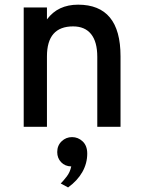

<svg xmlns="http://www.w3.org/2000/svg" viewBox="-20 -543 612 822"><path d="M81.5 0V-511H181V-460Q205 -492 238.2 -507.5Q271.5 -523 314.5 -523Q405 -523 450.5 -468Q496 -413 496 -302V0H396.5V-299.5Q396.5 -364 370 -397Q343.5 -430 293 -430Q237 -430 209 -398Q181 -366 181 -301.5V0ZM271.5 259.5 240 242.5Q251.5 231 265.8 212.5Q280 194 285 169.5Q258.5 169 241.8 151.5Q225 134 225 108Q225 80 243.8 62Q262.5 44 288.5 44Q314.5 44 334 62.5Q353.5 81 353.5 114.5Q353.5 156.5 332.5 193.5Q311.5 230.5 271.5 259.5Z"/></svg>

Font: Overpass Medium
Style: Regular
Weight: 500
Designer: Delve Withrington, Dave Bailey, Thomas Jockin
Foundry: Delve Fonts LLC
Version: Version 4.000